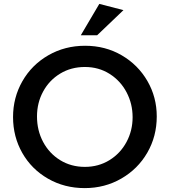

<svg xmlns="http://www.w3.org/2000/svg" viewBox="-20 -952 871 986"><path d="M785 -354Q785 -453 737 -536Q689 -619 605 -668Q521 -717 417 -717Q313 -717 228 -668Q143 -619 95 -535Q47 -451 47 -351Q47 -250 94.5 -166.5Q142 -83 226.5 -34.5Q311 14 415 14Q518 14 603 -35Q688 -84 736.5 -168Q785 -252 785 -354ZM661 -350Q661 -281 629.5 -222.5Q598 -164 542 -129.5Q486 -95 416 -95Q345 -95 289 -129.5Q233 -164 201.5 -223Q170 -282 170 -354Q170 -424 201.5 -482Q233 -540 289 -574Q345 -608 416 -608Q487 -608 543 -572.5Q599 -537 630 -478Q661 -419 661 -350ZM395 -771H479L614 -900L490 -932Z"/></svg>

Font: Geom Medium
Style: Bold
Weight: 500
Version: Version 1.102